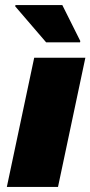

<svg xmlns="http://www.w3.org/2000/svg" viewBox="-20 -738 357 758"><path d="M7 0 115 -510H317L209 0ZM162 -571 40 -713 41 -718H226L297 -576L296 -571Z"/></svg>

Font: Saira SemiExpanded ExtraBold
Style: Italic
Weight: 800
Width: 6
Italic angle: -12°
Designer: Hector Gatti with collaboration of the Omnibus-Type team
Foundry: Omnibus-Type
Version: Version 1.101